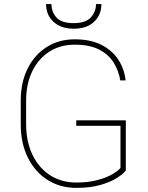

<svg xmlns="http://www.w3.org/2000/svg" viewBox="-20 -914 727 944"><path d="M598.6 -322.3V-76.2Q587.4 -60.1 556.4 -40Q525.4 -20 475.3 -5.1Q425.3 9.8 356 9.8Q274.9 9.8 213.1 -29.8Q151.4 -69.3 116.7 -139.6Q82 -210 82 -302.7V-418.9Q82 -508.8 115.7 -576.7Q149.4 -644.5 209.5 -682.6Q269.5 -720.7 347.7 -720.7Q424.8 -720.7 478 -693.8Q531.2 -667 561.3 -621.3Q591.3 -575.7 597.7 -518.6H571.3Q564 -564.9 539.6 -605Q515.1 -645 468.5 -669.7Q421.9 -694.3 347.7 -694.3Q275.4 -694.3 221.4 -659.2Q167.5 -624 137.9 -562Q108.4 -500 108.4 -419.9V-302.7Q108.4 -219.2 138.9 -154.5Q169.4 -89.8 225.1 -53.2Q280.8 -16.6 356 -16.6Q414.1 -16.6 458.7 -28.6Q503.4 -40.5 532.5 -57.4Q561.5 -74.2 572.3 -88.4V-295.4H355V-322.3ZM452.1 -894H478.5Q478.5 -840.8 442.6 -806.9Q406.7 -772.9 342.8 -772.9Q279.3 -772.9 242.9 -806.9Q206.5 -840.8 206.5 -894H232.9Q232.9 -855.5 257.6 -827.9Q282.2 -800.3 342.8 -800.3Q400.9 -800.3 426.5 -828.4Q452.1 -856.4 452.1 -894Z"/></svg>

Font: Vazirmatn FD Thin
Style: Regular
Weight: 100
Designer: Saber Rastikerdar
Foundry: Saber Rastikerdar
Version: Version 33.003